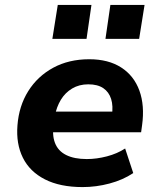

<svg xmlns="http://www.w3.org/2000/svg" viewBox="-20 -750 648 781"><path d="M316 11Q224 11 162.5 -20.5Q101 -52 73 -108.5Q45 -165 51 -240Q57 -319 95 -379.5Q133 -440 196.5 -474.5Q260 -509 343 -509Q421 -509 473 -475.5Q525 -442 547 -381.5Q569 -321 558 -241L554 -212H173L186 -296H450L435 -280Q441 -319 432 -347.5Q423 -376 400 -391.5Q377 -407 339 -407Q302 -407 273.5 -390Q245 -373 227.5 -344Q210 -315 203 -278L199 -249Q191 -202 203.5 -169Q216 -136 249 -119.5Q282 -103 333 -103Q373 -103 415 -114Q457 -125 489 -146L522 -46Q480 -18 425.5 -3.5Q371 11 316 11ZM409 -592 429 -730H568L546 -592ZM193 -592 215 -730H352L332 -592Z"/></svg>

Font: Nunito Sans 9pt ExtraBold
Style: Italic
Weight: 800
Italic angle: -9°
Version: Version 3.101;gftools[0.9.27]